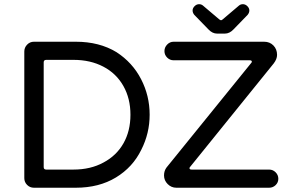

<svg xmlns="http://www.w3.org/2000/svg" viewBox="-20 -878 1366 899"><path d="M956.1 -740.2 889.6 -808.6Q881.8 -818.4 881.8 -829.1Q881.8 -839.8 891.1 -849.1Q900.4 -858.4 912.1 -858.4Q922.9 -858.4 930.7 -851.6L1006.8 -787.1Q1012.7 -783.2 1014.6 -783.2Q1018.6 -783.2 1022.5 -787.1L1098.6 -851.6Q1106.4 -858.4 1117.2 -858.4Q1128.9 -858.4 1138.2 -849.1Q1147.5 -839.8 1147.5 -829.1Q1147.5 -818.4 1139.6 -808.6L1073.2 -740.2Q1054.7 -720.7 1033.2 -720.7H996.1Q974.6 -720.7 956.1 -740.2ZM93.8 -43.9V-636.7Q93.8 -655.3 106.9 -668.9Q120.1 -682.6 138.7 -682.6H335Q445.3 -682.6 525.4 -633.8Q600.6 -585 640.6 -507.3Q680.7 -429.7 680.7 -340.8Q680.7 -253.9 641.6 -176.8Q601.6 -94.7 522.5 -46.9Q443.4 1 335 1H138.7Q120.1 1 106.9 -12.2Q93.8 -25.4 93.8 -43.9ZM748 -56.6Q748 -78.1 759.8 -93.8L1155.3 -582Q1159.2 -585.9 1159.2 -588.9Q1159.2 -595.7 1149.4 -595.7H793Q775.4 -595.7 762.7 -608.4Q750 -621.1 750 -638.7Q750 -656.2 762.7 -669.4Q775.4 -682.6 793 -682.6H1216.8Q1243.2 -682.6 1260.3 -665Q1277.3 -647.5 1277.3 -621.1Q1277.3 -601.6 1261.7 -581.1L871.1 -97.7Q867.2 -93.8 867.2 -90.8Q867.2 -84 877 -84H1240.2Q1257.8 -84 1270.5 -71.3Q1283.2 -58.6 1283.2 -41Q1283.2 -23.4 1270.5 -11.2Q1257.8 1 1240.2 1H805.7Q782.2 1 765.1 -16.1Q748 -33.2 748 -56.6ZM464.8 -117.2Q525.4 -149.4 558.1 -207Q590.8 -264.6 590.8 -340.8Q590.8 -417 557.6 -475.6Q524.4 -534.2 463.9 -565.9Q403.3 -597.7 324.2 -597.7H196.3Q184.6 -597.7 184.6 -585.9V-95.7Q184.6 -84 196.3 -84H324.2Q404.3 -84 464.8 -117.2Z"/></svg>

Font: jf-openhuninn-1.0
Style: Regular
Weight: 400
Designer: [Kosugi Maru]
      Designed by Motoya company      

      [Varela Round]
      Joe Prince(Latin component); Avraham Co
Foundry: justfont CO.,LTD.
Version: 1.0